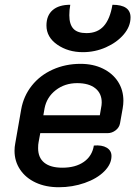

<svg xmlns="http://www.w3.org/2000/svg" viewBox="-20 -777 568 806"><path d="M41 -144Q41 -160 44 -175L69 -318Q79 -374 113.5 -417.5Q148 -461 201.5 -485Q255 -509 318 -509Q371 -509 412 -489Q453 -469 475.5 -434Q498 -399 498 -354Q498 -339 495 -322L484 -260Q481 -242 465.5 -230Q450 -218 431 -218H149L142 -180Q140 -171 140 -155Q140 -115 166 -94Q192 -73 242 -73Q297 -73 332 -97.5Q367 -122 374 -166Q408 -169 428 -157Q448 -145 448 -122Q448 -88 417.5 -57.5Q387 -27 335.5 -9Q284 9 227 9Q172 9 130 -10.5Q88 -30 64.5 -65Q41 -100 41 -144ZM399 -293 404 -322Q407 -336 407 -347Q407 -385 380 -406.5Q353 -428 304 -428Q252 -428 214 -398.5Q176 -369 167 -322L162 -293ZM175 -670Q175 -712 201 -734.5Q227 -757 275 -757Q271 -736 271 -713Q271 -675 288 -656.5Q305 -638 343 -638Q389 -638 415.5 -667.5Q442 -697 452 -757Q528 -757 528 -704Q528 -666 499.5 -632.5Q471 -599 425 -578.5Q379 -558 328 -558Q266 -558 220.5 -589.5Q175 -621 175 -670Z"/></svg>

Font: K2D Medium
Style: Italic
Weight: 500
Italic angle: -10°
Designer: Katatrad Aksorn Co.,Ltd.
Foundry: Cadson Demak Co.,Ltd.
Version: Version 1.000; ttfautohint (v1.6)